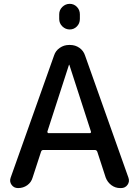

<svg xmlns="http://www.w3.org/2000/svg" viewBox="-20 -960 711 980"><path d="M282.2 -886.7Q282.2 -909.2 298.3 -924.8Q314.5 -940.4 335.9 -940.4Q357.4 -940.4 372.6 -924.8Q387.7 -909.2 387.7 -886.7V-863.3Q387.7 -840.8 372.6 -825.2Q357.4 -809.6 335.9 -809.6Q314.5 -809.6 298.3 -825.2Q282.2 -840.8 282.2 -863.3ZM221.7 -288.1Q221.7 -285.2 223.1 -282.7Q224.6 -280.3 227.5 -280.3H438.5Q441.4 -280.3 443.4 -282.7Q445.3 -285.2 444.3 -288.1L334 -628.9Q334 -629.9 333 -629.9Q332 -629.9 332 -628.9ZM72.3 0Q50.8 0 39.1 -16.6Q27.3 -33.2 34.2 -52.7L255.9 -676.8Q263.7 -701.2 285.2 -715.8Q306.6 -730.5 332 -730.5H337.9Q364.3 -730.5 385.3 -715.8Q406.2 -701.2 414.1 -676.8L635.7 -52.7Q642.6 -33.2 630.9 -16.6Q619.1 0 597.7 0H593.8Q568.4 0 548.3 -15.1Q528.3 -30.3 519.5 -53.7L476.6 -185.5Q473.6 -193.4 465.8 -194.3H200.2Q192.4 -194.3 189.5 -185.5L146.5 -53.7Q139.6 -29.3 119.1 -14.6Q98.6 0 72.3 0Z"/></svg>

Font: Rounded Mgen+ 2p medium
Style: Regular
Weight: 500
Designer: [Source Han Sans]
Ryoko NISHIZUKA  (kana & ideographs); Paul D. Hunt (Latin, Greek & Cyrillic); Wenlong ZHANG  (bopomofo
Version: Version 1.059.20150602